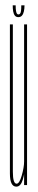

<svg xmlns="http://www.w3.org/2000/svg" viewBox="-20 -691 143 717"><path d="M70 0V-35V-600H81V0ZM28 -600V-179Q28 -94.5 28 -49.8Q28 -5 42 -5Q52.5 -5 61.2 -35.5Q70 -66 70 -88L73 -72Q73 -47 65.2 -20.5Q57.5 6 41 6Q17 6 17 -43.2Q17 -92.5 17 -184V-600ZM48.5 -627Q40 -627 35.5 -632.8Q31 -638.5 29.2 -648.5Q27.5 -658.5 27.5 -671H38.5Q38.5 -657.5 39.8 -650.2Q41 -643 43.2 -640Q45.5 -637 48.5 -637Q52.5 -637 55 -640Q57.5 -643 58.5 -650.5Q59.5 -658 59.5 -671H71.5Q71.5 -658.5 69.2 -648.5Q67 -638.5 62 -632.8Q57 -627 48.5 -627Z"/></svg>

Font: Anybody UltraCondensed Thin
Style: Regular
Weight: 100
Width: 1
Designer: Tyler Finck
Foundry: Etcetera Type Company
Version: Version 1.110